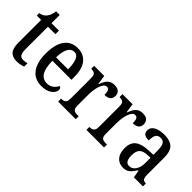

<svg xmlns="http://www.w3.org/2000/svg" viewBox="46 -1338 2028 2028"><g transform="rotate(45 1059.5 -324.5)"><path d="M208 10Q145 10 113.5 -24.5Q82 -59 82 -146V-483H17V-520Q41 -523 60 -533Q79 -543 92 -559Q105 -574 114.5 -597Q124 -620 130 -659H184V-536H295V-483H184V-147Q184 -96 198.5 -72.5Q213 -49 244 -49Q261 -49 275.5 -51.5Q290 -54 304 -57V-8Q290 -2 265 4Q240 10 208 10Z M576 10Q475 10 421 -62Q367 -134 367 -264Q367 -405 419.5 -476Q472 -547 567 -547Q656 -547 706 -485.5Q756 -424 756 -305V-262H471Q473 -153 505 -102Q537 -51 598 -51Q642 -51 671.5 -74.5Q701 -98 716 -129Q725 -125 732 -116.5Q739 -108 739 -94Q739 -72 722 -48Q705 -24 669 -7Q633 10 576 10ZM653 -315Q652 -396 633 -444.5Q614 -493 569 -493Q524 -493 499.5 -447Q475 -401 473 -315Z M819 0V-44H822Q842 -44 857 -49Q872 -54 881 -69.5Q890 -85 890 -116V-424Q890 -454 881.5 -468.5Q873 -483 858 -487.5Q843 -492 824 -492H821V-536H972L987 -432H991Q1003 -465 1018.5 -491Q1034 -517 1058 -531.5Q1082 -546 1117 -546Q1163 -546 1184.5 -525Q1206 -504 1206 -469Q1206 -435 1183.5 -415.5Q1161 -396 1115 -396Q1115 -424 1111 -441.5Q1107 -459 1098 -467.5Q1089 -476 1072 -476Q1052 -476 1037 -457Q1022 -438 1012 -407.5Q1002 -377 997.5 -341.5Q993 -306 993 -274V-111Q993 -82 1002 -67.5Q1011 -53 1025.5 -48.5Q1040 -44 1058 -44H1082V0Z M1242 0V-44H1245Q1265 -44 1280 -49Q1295 -54 1304 -69.5Q1313 -85 1313 -116V-424Q1313 -454 1304.5 -468.5Q1296 -483 1281 -487.5Q1266 -492 1247 -492H1244V-536H1395L1410 -432H1414Q1426 -465 1441.5 -491Q1457 -517 1481 -531.5Q1505 -546 1540 -546Q1586 -546 1607.5 -525Q1629 -504 1629 -469Q1629 -435 1606.5 -415.5Q1584 -396 1538 -396Q1538 -424 1534 -441.5Q1530 -459 1521 -467.5Q1512 -476 1495 -476Q1475 -476 1460 -457Q1445 -438 1435 -407.5Q1425 -377 1420.5 -341.5Q1416 -306 1416 -274V-111Q1416 -82 1425 -67.5Q1434 -53 1448.5 -48.5Q1463 -44 1481 -44H1505V0Z M1795 10Q1758 10 1728 -7.5Q1698 -25 1680.5 -60.5Q1663 -96 1663 -151Q1663 -231 1711 -269Q1759 -307 1857 -311L1928 -314V-373Q1928 -411 1922.5 -438Q1917 -465 1901.5 -480Q1886 -495 1856 -495Q1828 -495 1812.5 -481.5Q1797 -468 1791.5 -443.5Q1786 -419 1786 -386Q1742 -386 1720.5 -401.5Q1699 -417 1699 -449Q1699 -482 1720 -503.5Q1741 -525 1778.5 -536Q1816 -547 1863 -547Q1946 -547 1988 -507.5Q2030 -468 2030 -374V-116Q2030 -88 2035.5 -72.5Q2041 -57 2052.5 -50.5Q2064 -44 2083 -44H2086V0H1951L1936 -83H1929Q1911 -56 1893.5 -34.5Q1876 -13 1853.5 -1.5Q1831 10 1795 10ZM1829 -48Q1860 -48 1882 -66.5Q1904 -85 1916.5 -117.5Q1929 -150 1929 -191V-271L1881 -268Q1839 -266 1814 -251.5Q1789 -237 1778.5 -210.5Q1768 -184 1768 -145Q1768 -115 1774.5 -93Q1781 -71 1794.5 -59.5Q1808 -48 1829 -48Z"/></g></svg>

Font: Noto Serif Khmer Condensed Medium
Style: Regular
Weight: 500
Width: 3
Designer: Danh Hong and the Monotype Design Team
Foundry: Monotype Imaging Inc.
Version: Version 2.004